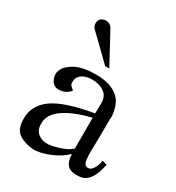

<svg xmlns="http://www.w3.org/2000/svg" viewBox="-181 -856 897 978"><g transform="rotate(30 268.0 -366.5)"><path d="M524 -110Q502 8 431 11Q386 15 365.5 -5Q345 -25 344 -70Q310 -36 254.5 -13Q199 10 158 8Q106 3 74 -19.5Q42 -42 41 -100Q39 -180 108 -230Q177 -280 343 -308L344 -369Q345 -409 316 -429.5Q287 -450 246 -450Q209 -450 187 -435.5Q165 -421 163 -397Q161 -382 165 -374Q169 -366 177 -360.5Q185 -355 187 -353Q180 -340 160.5 -329.5Q141 -319 118 -320Q88 -321 74.5 -351.5Q61 -382 75 -409Q88 -437 129.5 -459Q171 -481 244 -482Q340 -483 386 -437Q405 -418 414.5 -387.5Q424 -357 424 -336L423 -315L422 -196Q422 -183 421 -154Q420 -125 420.5 -112Q421 -99 423 -81.5Q425 -64 432 -56.5Q439 -49 450 -49Q466 -49 477.5 -66.5Q489 -84 493 -102L497 -119ZM343 -283Q139 -231 131 -136V-134Q128 -95 148.5 -74.5Q169 -54 201 -52Q227 -50 276.5 -66Q326 -82 343 -102ZM291 -542H267L127 -678Q115 -690 115 -708Q115 -726 128 -737Q148 -749 166 -744Q184 -739 192 -725Z"/></g></svg>

Font: GFS Artemisia
Style: Regular
Weight: 400
Designer: Takis Katsoulidis and George D. Matthiopoulos
Foundry: Takis Katsoulidis and George D. Matthiopoulos
Version: Version 1.0